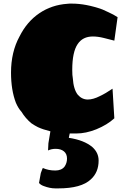

<svg xmlns="http://www.w3.org/2000/svg" viewBox="-20 -715 716 1063"><path d="M410 -471Q380 -427 380 -328Q380 -296 383 -283Q387 -220 411 -190Q434 -164 466 -164Q496 -164 533 -183Q565 -198 603 -224L613 -60Q574 -24 513 1Q455 24 403 24H366L361 48Q446 61 491 99Q526 130 526 174Q526 239 483 278Q430 328 303 328H286Q256 328 222 315Q205 309 196 298L206 243Q210 232 213 224.5Q216 217 217 215Q248 229 286 229Q320 229 337 208Q351 188 351 163Q351 137 334 123Q317 109 288 109Q265 109 246 118L248 78L259 12Q218 2 190 -11Q184 -14 172.5 -20.5Q161 -27 153 -33Q120 -61 99 -96Q82 -114 68 -146Q41 -216 41 -313Q41 -427 88 -513Q129 -595 197.5 -641.5Q266 -688 353 -694L365 -695H378Q456 -695 546 -663Q554 -659 581 -647Q608 -635 631 -620L613 -490L554 -505Q522 -513 494 -513Q438 -513 410 -471Z"/></svg>

Font: Sigmar One
Style: Regular
Weight: 400
Designer: Vernon Adams
Foundry: Vernon Adams
Version: Version 2.000